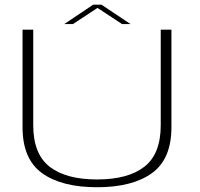

<svg xmlns="http://www.w3.org/2000/svg" viewBox="-20 -802 861 826"><path d="M397.5 3.5Q549.5 3.5 633.5 -57Q717.5 -117.5 717.5 -254.5V-674.5H671.5V-263.5Q671.5 -139.5 601.2 -84.8Q531 -30 397.5 -30Q264 -30 193.5 -84.8Q123 -139.5 123 -263.5V-674.5H77V-254.5Q77 -117.5 161.2 -57Q245.5 3.5 397.5 3.5ZM256.5 -698.5H294L399.5 -768L505 -698.5H541.5L416.5 -782H381Z"/></svg>

Font: Anybody Expanded ExtraLight
Style: Regular
Weight: 250
Width: 7
Version: Version 1.113;gftools[0.9.25]